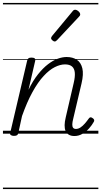

<svg xmlns="http://www.w3.org/2000/svg" viewBox="-20 -905 686 1300"><path d="M484 16Q461 16 446 7Q431 -2 424 -18.5Q417 -35 417.5 -58Q418 -81 425 -110L479 -343Q489 -385 486.5 -413Q484 -441 467.5 -455Q451 -469 420 -469Q388 -469 351 -450.5Q314 -432 275.5 -390.5Q237 -349 200 -282Q163 -215 129 -119L104 -4Q102 6 95.5 10.5Q89 15 74 15Q62 15 54 10Q46 5 49 -5L164 -495Q167 -506 173 -510.5Q179 -515 193 -515Q209 -515 215 -509.5Q221 -504 218 -492L173 -297Q203 -359 237 -401.5Q271 -444 305 -470Q339 -496 371 -507.5Q403 -519 431 -519Q472 -519 500 -500.5Q528 -482 537.5 -442.5Q547 -403 532 -340L476 -102Q470 -79 469.5 -63.5Q469 -48 475 -40Q481 -32 494 -32Q510 -32 525 -42Q540 -52 554 -68Q568 -84 580 -101Q585 -109 591.5 -110.5Q598 -112 606 -106Q616 -100 617.5 -93Q619 -86 615 -80Q603 -58 583.5 -36Q564 -14 538.5 1Q513 16 484 16ZM350 -624Q344 -624 335 -631.5Q326 -639 326 -646Q326 -650 327.5 -653.5Q329 -657 333 -662L470 -827Q475 -834 479.5 -836.5Q484 -839 489 -839Q496 -839 504 -834Q512 -829 517.5 -822Q523 -815 523 -808Q523 -803 521 -799.5Q519 -796 515 -792L367 -634Q358 -624 350 -624ZM0 365H646V375H0ZM0 -20H646V0H0ZM0 -505H646V-500H0ZM0 -885H646V-875H0Z"/></svg>

Font: Playwrite AT Guides
Style: Italic
Weight: 400
Italic angle: -13.0072°
Designer: Veronika Burian, José Scaglione
Foundry: TypeTogether
Version: Version 1.002